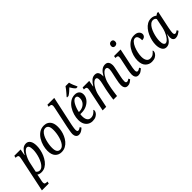

<svg xmlns="http://www.w3.org/2000/svg" viewBox="147 -1957 3388 3388"><g transform="rotate(-45 1840.5 -263.0)"><path d="M121 -393Q131 -437 131 -453Q131 -479 115 -487Q99 -495 76 -495H66L76 -536H233L211 -418H216Q243 -470 280.5 -508Q318 -546 374 -546Q425 -546 453.5 -502.5Q482 -459 482 -378Q482 -333 471 -280.5Q460 -228 438 -177Q416 -126 383.5 -83.5Q351 -41 308 -15.5Q265 10 212 10Q163 10 128 -13Q127 -5 125 9Q123 23 120 35L108 95Q104 110 101 126Q98 142 98 156Q98 184 114 191.5Q130 199 153 199H168L159 240H-12ZM210 -34Q243 -34 270.5 -57.5Q298 -81 320 -119.5Q342 -158 357 -203.5Q372 -249 380 -295Q388 -341 388 -378Q388 -405 383.5 -429.5Q379 -454 368 -469.5Q357 -485 338 -485Q313 -485 289 -463Q265 -441 244 -406Q223 -371 207.5 -332.5Q192 -294 185 -261L144 -70Q152 -59 169.5 -46.5Q187 -34 210 -34Z M713 10Q641 10 595.5 -38.5Q550 -87 550 -186Q550 -242 567 -304.5Q584 -367 618 -422Q652 -477 702.5 -511.5Q753 -546 822 -546Q866 -546 902.5 -526Q939 -506 960.5 -463Q982 -420 982 -350Q982 -307 972 -258Q962 -209 940.5 -161.5Q919 -114 887 -75.5Q855 -37 811.5 -13.5Q768 10 713 10ZM725 -39Q759 -39 785 -61Q811 -83 830.5 -120Q850 -157 862.5 -200.5Q875 -244 881 -287.5Q887 -331 887 -367Q887 -437 866 -466.5Q845 -496 809 -496Q775 -496 749 -474Q723 -452 703 -415Q683 -378 670.5 -334.5Q658 -291 651.5 -247Q645 -203 645 -166Q645 -97 667 -68Q689 -39 725 -39Z M1148 10Q1110 10 1090.5 -17Q1071 -44 1071 -81Q1071 -109 1079 -154Q1087 -199 1095 -239L1177 -627Q1180 -642 1182 -655.5Q1184 -669 1184 -676Q1184 -702 1167 -710.5Q1150 -719 1127 -719H1116L1125 -760H1296L1179 -216Q1176 -201 1172 -178.5Q1168 -156 1165 -134Q1162 -112 1162 -98Q1162 -51 1189 -51Q1202 -51 1217.5 -58.5Q1233 -66 1250 -78L1265 -49Q1246 -30 1215.5 -10Q1185 10 1148 10Z M1487 10Q1441 10 1403 -12Q1365 -34 1342.5 -77.5Q1320 -121 1320 -187Q1320 -243 1338 -305.5Q1356 -368 1391 -422.5Q1426 -477 1477 -511.5Q1528 -546 1593 -546Q1647 -546 1677 -517Q1707 -488 1707 -437Q1707 -383 1673.5 -336.5Q1640 -290 1582 -261Q1524 -232 1451 -232H1419Q1417 -221 1416 -206.5Q1415 -192 1415 -181Q1415 -120 1438.5 -86Q1462 -52 1507 -52Q1549 -52 1582 -74.5Q1615 -97 1634 -123Q1642 -119 1642 -102Q1642 -80 1625.5 -54Q1609 -28 1574.5 -9Q1540 10 1487 10ZM1437 -276Q1487 -276 1527 -296Q1567 -316 1590.5 -352.5Q1614 -389 1614 -437Q1614 -501 1568 -501Q1543 -501 1521 -481Q1499 -461 1480.5 -427.5Q1462 -394 1448 -354.5Q1434 -315 1427 -276ZM1464 -619Q1481 -638 1503.5 -664Q1526 -690 1547.5 -717Q1569 -744 1583 -766H1671Q1678 -732 1695 -690Q1712 -648 1727 -619L1724 -606H1690Q1669 -623 1649.5 -650Q1630 -677 1616 -703Q1588 -676 1558.5 -650Q1529 -624 1498 -606H1461Z M2364 9Q2323 9 2304.5 -19Q2286 -47 2286 -87Q2286 -110 2290.5 -142.5Q2295 -175 2306 -225L2323 -304Q2326 -318 2331 -340.5Q2336 -363 2340 -386.5Q2344 -410 2344 -428Q2344 -451 2335 -467.5Q2326 -484 2301 -484Q2277 -484 2253.5 -464Q2230 -444 2209.5 -412Q2189 -380 2173 -343.5Q2157 -307 2150 -273L2135 -207Q2131 -191 2126 -162Q2121 -133 2116.5 -100.5Q2112 -68 2108 -40.5Q2104 -13 2103 0H2012Q2013 -13 2016.5 -40Q2020 -67 2025.5 -100.5Q2031 -134 2037 -167Q2043 -200 2048 -225L2066 -304Q2068 -315 2073.5 -337.5Q2079 -360 2083 -385Q2087 -410 2087 -430Q2087 -448 2080 -465.5Q2073 -483 2050 -483Q2024 -483 1998 -460.5Q1972 -438 1949 -402.5Q1926 -367 1909.5 -328Q1893 -289 1886 -256L1833 0H1744L1828 -403Q1835 -436 1835 -453Q1835 -479 1818.5 -487Q1802 -495 1778 -495H1771L1780 -536H1945L1923 -419H1928Q1966 -480 2003.5 -512.5Q2041 -545 2089 -545Q2139 -545 2158.5 -513.5Q2178 -482 2178 -441Q2178 -430 2176 -417H2181Q2217 -481 2256.5 -513Q2296 -545 2346 -545Q2396 -545 2416 -513Q2436 -481 2436 -440Q2436 -413 2429 -381.5Q2422 -350 2417 -323L2392 -205Q2385 -174 2381 -145.5Q2377 -117 2377 -95Q2377 -52 2405 -52Q2432 -52 2461 -75L2476 -46Q2456 -27 2428.5 -9Q2401 9 2364 9Z M2703 -645Q2680 -645 2666 -657Q2652 -669 2652 -694Q2652 -724 2668.5 -741Q2685 -758 2711 -758Q2732 -758 2746.5 -746Q2761 -734 2761 -709Q2761 -673 2742.5 -659Q2724 -645 2703 -645ZM2629 10Q2591 10 2572 -17Q2553 -44 2553 -81Q2553 -101 2556.5 -129.5Q2560 -158 2565.5 -188Q2571 -218 2577 -243L2614 -419Q2619 -443 2619 -457Q2619 -481 2605 -488Q2591 -495 2568 -495H2557L2565 -536H2728L2661 -216Q2655 -191 2649 -155Q2643 -119 2643 -98Q2643 -51 2672 -51Q2685 -51 2700 -58.5Q2715 -66 2732 -78L2747 -49Q2727 -30 2697 -10Q2667 10 2629 10Z M2967 10Q2897 10 2848.5 -39Q2800 -88 2800 -187Q2800 -243 2818 -305.5Q2836 -368 2871 -422.5Q2906 -477 2956.5 -511.5Q3007 -546 3072 -546Q3136 -546 3166.5 -517.5Q3197 -489 3197 -454Q3197 -424 3175.5 -403Q3154 -382 3113 -382Q3115 -430 3100 -464.5Q3085 -499 3051 -499Q3017 -499 2988.5 -468Q2960 -437 2939.5 -388.5Q2919 -340 2907.5 -286Q2896 -232 2896 -186Q2896 -122 2920 -87Q2944 -52 2989 -52Q3034 -52 3064 -74.5Q3094 -97 3113 -123Q3121 -118 3121 -101Q3121 -80 3104.5 -54Q3088 -28 3054 -9Q3020 10 2967 10Z M3332 10Q3276 10 3249.5 -38Q3223 -86 3223 -157Q3223 -205 3235 -258.5Q3247 -312 3270 -363Q3293 -414 3326 -455.5Q3359 -497 3401 -521.5Q3443 -546 3494 -546Q3526 -546 3553 -536Q3580 -526 3597 -510L3637 -536H3667L3599 -214Q3597 -203 3593 -181Q3589 -159 3585.5 -136Q3582 -113 3582 -98Q3582 -51 3610 -51Q3624 -51 3638.5 -58.5Q3653 -66 3668 -77L3684 -47Q3664 -29 3631 -9.5Q3598 10 3561 10Q3530 10 3511.5 -11.5Q3493 -33 3493 -71Q3493 -93 3495.5 -108.5Q3498 -124 3502 -143H3497Q3466 -72 3425.5 -31Q3385 10 3332 10ZM3369 -51Q3390 -51 3413.5 -71.5Q3437 -92 3459 -126Q3481 -160 3498 -202.5Q3515 -245 3524 -288L3560 -464Q3552 -482 3535 -491Q3518 -500 3498 -500Q3464 -500 3435.5 -476.5Q3407 -453 3385.5 -415Q3364 -377 3349 -331Q3334 -285 3326 -239.5Q3318 -194 3318 -158Q3318 -101 3332.5 -76Q3347 -51 3369 -51Z"/></g></svg>

Font: Noto Serif Condensed
Style: Italic
Weight: 400
Width: 3
Italic angle: -12°
Designer: Monotype Design Team
Foundry: Monotype Imaging Inc.
Version: Version 2.014; ttfautohint (v1.8.4.7-5d5b)